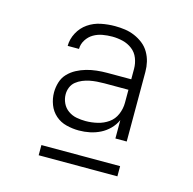

<svg xmlns="http://www.w3.org/2000/svg" viewBox="-80 -774 660 655"><g transform="rotate(15 250.0 -446.5)"><path d="M221 -317Q199 -317 177 -322.5Q155 -328 138.5 -342.5Q122 -357 114 -378Q106 -399 106 -421Q106 -439 111.5 -457Q117 -475 129.5 -488Q142 -501 158 -509.5Q174 -518 191.5 -523Q209 -528 227.5 -530Q246 -532 264 -532H349V-569Q349 -588 342 -606Q335 -624 320 -635.5Q305 -647 286.5 -651.5Q268 -656 249 -656Q232 -656 215 -653Q198 -650 183.5 -641.5Q169 -633 159.5 -618Q150 -603 150 -586H110Q110 -610 122 -632.5Q134 -655 154.5 -669Q175 -683 199.5 -688Q224 -693 249 -693Q267 -693 284.5 -690.5Q302 -688 318.5 -681Q335 -674 349 -663Q363 -652 372 -636.5Q381 -621 385 -604Q389 -587 389 -569V-323H349V-388Q341 -370 327 -356Q313 -342 296 -333.5Q279 -325 260 -321Q241 -317 221 -317ZM235 -354Q256 -354 277 -359Q298 -364 315 -376Q332 -388 340.5 -408Q349 -428 349 -449V-495H264Q251 -495 238 -494Q225 -493 212.5 -490.5Q200 -488 188 -483Q176 -478 166 -470Q156 -462 151 -450Q146 -438 146 -425Q146 -409 153 -394Q160 -379 173.5 -369.5Q187 -360 203 -357Q219 -354 235 -354ZM389 -200H111V-236H389Z"/></g></svg>

Font: Iosevka SS04 Extralight
Style: Regular
Weight: 200
Monospace: yes
Designer: Belleve Invis
Foundry: Belleve Invis
Version: Version 19.0.0; ttfautohint (v1.8.4)